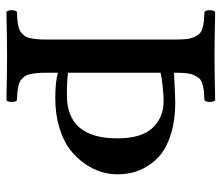

<svg xmlns="http://www.w3.org/2000/svg" viewBox="-66 -621 689 597"><g transform="rotate(90 278.5 -322.5)"><path d="M206.1 -477.1V-189.9Q225.6 -186 275.9 -186Q410.2 -186 410.2 -342.8Q410.2 -418.5 377.4 -452.6Q344.7 -486.8 293.9 -486.8Q277.3 -486.8 249.3 -483.9Q221.2 -481 206.1 -477.1ZM103 -122.1V-522.9Q103 -543.9 101.3 -558.3Q99.6 -572.8 94.7 -582.8Q89.8 -592.8 84.5 -598.4Q79.1 -604 67.9 -607.4Q56.6 -610.8 46.1 -611.8Q35.6 -612.8 17.1 -613.8Q11.7 -618.2 11.7 -630.4Q11.7 -642.6 17.1 -647Q110.8 -645 154.8 -645Q200.2 -645 292 -647Q296.9 -642.6 296.9 -630.4Q296.9 -618.2 292 -613.8Q273.4 -612.8 262.9 -611.8Q252.4 -610.8 241.2 -607.4Q230 -604 224.6 -598.4Q219.2 -592.8 214.4 -582.8Q209.5 -572.8 207.8 -558.3Q206.1 -543.9 206.1 -522.9V-519Q278.3 -522.9 298.8 -522.9Q352.1 -522.9 392.8 -510.7Q433.6 -498.5 457.5 -480Q481.4 -461.4 496.6 -436.5Q511.7 -411.6 516.8 -388.9Q522 -366.2 522 -342.8Q522 -318.8 514.6 -293.7Q507.3 -268.6 489.5 -242.4Q471.7 -216.3 445.6 -196Q419.4 -175.8 377.9 -162.8Q336.4 -149.9 285.2 -149.9Q233.4 -149.9 206.1 -158.2V-122.1Q206.1 -104 207.5 -91.1Q209 -78.1 211.4 -68.4Q213.9 -58.6 219.5 -52.2Q225.1 -45.9 230.7 -41.7Q236.3 -37.6 246.8 -35.4Q257.3 -33.2 266.6 -32.2Q275.9 -31.2 292 -30.8Q296.9 -26.4 296.9 -14.4Q296.9 -2.4 292 2Q198.2 0 154.8 0Q108.9 0 17.1 2Q11.7 -2.4 11.7 -14.4Q11.7 -26.4 17.1 -30.8Q33.2 -31.2 42.5 -32.2Q51.8 -33.2 62.3 -35.4Q72.8 -37.6 78.4 -41.7Q84 -45.9 89.6 -52.2Q95.2 -58.6 97.7 -68.4Q100.1 -78.1 101.6 -91.1Q103 -104 103 -122.1Z"/></g></svg>

Font: Common Serif Medium
Style: Regular
Weight: 500
Designer: Philipp H. Poll, Khaled Hosny
Foundry: Stefan Peev, Context Ltd.
Version: Version 1.026